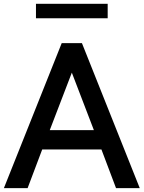

<svg xmlns="http://www.w3.org/2000/svg" viewBox="-36 -973 743 993"><path d="M-15.9 0 283.2 -750H387.7L686.8 0H564.1L488.6 -200H182.3L106.8 0ZM335.5 -597.3 221.4 -300H449.5ZM150 -878.6V-953.2H520.9V-878.6Z"/></svg>

Font: Spartan MB SemBd
Style: Regular
Weight: 600
Designer: Matt Bailey, Mirko Velimirovic
Foundry: Matt Bailey
Version: Version 1.005